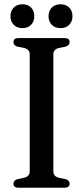

<svg xmlns="http://www.w3.org/2000/svg" viewBox="-20 -878 388 898"><path d="M229.5 -76.5Q229.5 -53 255.5 -46.5L287.5 -40Q305.5 -34 305.5 -19Q305.5 0 282 0H66Q43 0 43 -19Q43 -34 61 -40L92.5 -46.5Q119 -53 119 -76.5V-624Q119 -647 93.5 -653.5L61 -660Q43 -666 43 -681Q43 -700 66 -700H282Q305.5 -700 305.5 -681Q305.5 -666 287.5 -660L255 -653.5Q229.5 -647 229.5 -624ZM85 -746.5Q59.5 -746.5 44.2 -762Q29 -777.5 29 -802Q29 -827 44.2 -842.5Q59.5 -858 85 -858Q110.5 -858 125.5 -842.5Q140.5 -827 140.5 -802Q140.5 -777.5 125.5 -762Q110.5 -746.5 85 -746.5ZM263 -746.5Q237.5 -746.5 222.2 -762Q207 -777.5 207 -802Q207 -827 222.2 -842.5Q237.5 -858 263 -858Q288.5 -858 303.8 -842.5Q319 -827 319 -802Q319 -777.5 303.8 -762Q288.5 -746.5 263 -746.5Z"/></svg>

Font: Fraunces 72pt S050
Style: Regular
Weight: 400
Version: Version 1.000; ttfautohint (v1.8.3)